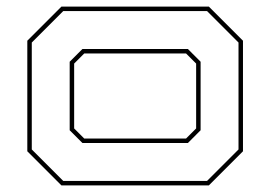

<svg xmlns="http://www.w3.org/2000/svg" viewBox="-20 -560 816 580"><path d="M165.5 0 62.5 -103V-437L165.5 -540H611L714 -437V-103L611 0ZM171 -13.5H605.5L700.5 -108.5V-431.5L605.5 -526.5H171L76 -431.5V-108.5ZM229 -128 190.5 -166.5V-373.5L229 -412H547.5L586 -373.5V-166.5L547.5 -128ZM234.5 -141.5H542L572.5 -172V-368L542 -398.5H234.5L204 -368V-172Z"/></svg>

Font: Tourney Expanded Thin
Style: Regular
Weight: 100
Width: 7
Designer: Tyler Finck
Foundry: Etcetera Type Co
Version: Version 1.010; ttfautohint (v1.8.3)